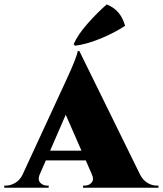

<svg xmlns="http://www.w3.org/2000/svg" viewBox="-62 -874 758 894"><path d="M287.6 -661.1 280.8 -668Q299.8 -711.9 345.9 -764.2Q392.1 -816.4 435.1 -853.5Q470.2 -838.9 490.2 -814.5Q510.3 -790 520.5 -753.9Q470.2 -720.7 405.3 -694.1Q340.3 -667.5 287.6 -661.1ZM307.6 -636.2 590.3 -61Q603.5 -35.2 624.5 -22.5Q645.5 -9.8 668 -9.8H675.8V0H324.7V-9.8H332.5Q352.5 -9.8 364.5 -23.7Q376.5 -37.6 366.2 -61L337.4 -127H151.4L121.6 -58.6Q113.3 -36.6 125.5 -23.2Q137.7 -9.8 156.7 -9.8H164.6V0H-42V-9.8H-34.2Q-13.2 -9.8 8.1 -22Q29.3 -34.2 42 -58.6L247.6 -503.4Q296.4 -608.9 299.8 -636.2ZM171.4 -172.4H317.4L244.1 -339.8Z"/></svg>

Font: Cinzel Black
Style: Regular
Weight: 900
Designer: Natanael Gama
Version: Version 1.001;PS 001.001;hotconv 1.0.56;makeotf.lib2.0.21325